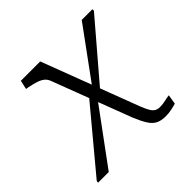

<svg xmlns="http://www.w3.org/2000/svg" viewBox="-142 -673 814 814"><g transform="rotate(-45 265.0 -266.5)"><path d="M284 -259 279 -303 450 -537H514V-528ZM11 0 12 -9 252 -297 261 -253 75 0ZM413 4Q387 4 369.5 -4.5Q352 -13 338.5 -34Q325 -55 310 -91L175 -446Q170 -460 159.5 -469Q149 -478 131.5 -484Q114 -490 88 -495L76 -497L85 -537H201L366 -102Q375 -79 383 -65.5Q391 -52 400.5 -46.5Q410 -41 424 -41Q441 -41 457.5 -45Q474 -49 485 -50L478 -7Q465 -3 448 0.5Q431 4 413 4Z"/></g></svg>

Font: Roboto Serif ExtraLight
Style: Italic
Weight: 250
Italic angle: -10°
Designer: Greg Gazdowicz
Foundry: Commercial Type
Version: Version 1.008